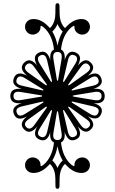

<svg xmlns="http://www.w3.org/2000/svg" viewBox="-20 -760 712 1188"><path d="M400.4 -386.7 370.6 -260.3Q369.1 -254.4 371.8 -253.2Q374.5 -252 377.9 -256.8L446.8 -367.2Q470.2 -405.8 440.2 -418.2Q410.2 -430.7 400.4 -386.7ZM556.6 -101.6 430.2 -131.3Q424.3 -132.8 423.1 -130.1Q421.9 -127.4 426.8 -124L537.1 -55.2Q575.7 -31.7 588.1 -61.8Q600.6 -91.8 556.6 -101.6ZM272 54.7 301.3 -71.8Q302.7 -77.6 299.8 -78.9Q296.9 -80.1 293.9 -75.2L225.6 35.6Q201.7 73.7 231.7 86.2Q261.7 98.6 272 54.7ZM115.2 -230 241.7 -200.7Q247.6 -199.2 248.8 -202.1Q250 -205.1 245.1 -208L134.3 -276.4Q96.2 -300.3 83.7 -270.3Q71.3 -240.2 115.2 -230ZM556.6 -230Q600.6 -240.2 588.1 -270.3Q575.7 -300.3 537.6 -276.4L426.8 -208Q421.9 -204.6 422.9 -201.9Q423.8 -199.2 429.7 -200.7ZM399.9 54.7Q410.2 98.6 440.2 86.2Q470.2 73.7 446.3 35.6L377.9 -75.2Q374.5 -80.1 371.8 -79.1Q369.1 -78.1 370.6 -72.3ZM115.2 -101.6Q71.8 -91.3 84.2 -61.3Q96.7 -31.2 134.8 -55.2L245.1 -124Q250 -127 248.8 -129.9Q247.6 -132.8 242.2 -131.3ZM271.5 -386.7Q261.2 -430.2 231.2 -417.7Q201.2 -405.3 225.1 -367.2L293.9 -256.8Q296.9 -252 299.8 -253.2Q302.7 -254.4 301.3 -259.8ZM480 -345.2 403.8 -239.7Q400.4 -234.9 402.6 -232.7Q404.8 -230.5 409.7 -233.9L515.6 -309.6Q551.8 -335.9 528.8 -358.9Q505.9 -381.8 480 -345.2ZM515.1 -22 409.7 -98.1Q404.8 -101.6 402.6 -99.4Q400.4 -97.2 403.8 -92.3L479.5 13.7Q505.9 49.8 528.8 26.9Q551.8 3.9 515.1 -22ZM192.4 13.7 268.1 -92.3Q271.5 -97.2 269.3 -99.4Q267.1 -101.6 262.2 -98.1L156.7 -22Q120.1 3.9 143.1 26.9Q166 49.8 192.4 13.7ZM156.2 -309.6 262.2 -233.9Q267.1 -230.5 269.3 -232.7Q271.5 -234.9 268.1 -239.7L191.9 -345.2Q166 -381.8 143.1 -358.9Q120.1 -335.9 156.2 -309.6ZM564.5 -140.6Q608.4 -133.3 608.4 -165.8Q608.4 -198.2 564.5 -190.9L436 -169.9Q430.2 -168.9 430.2 -166Q430.2 -163.1 436 -162.1ZM310.5 62.5Q303.2 106.4 335.7 106.4Q368.2 106.4 360.8 62.5L339.8 -65.9Q338.9 -71.8 335.9 -71.8Q333 -71.8 332 -65.9ZM107.4 -190.9Q63.5 -198.2 63.5 -165.8Q63.5 -133.3 107.4 -140.6L235.8 -162.1Q241.7 -163.1 241.7 -166Q241.7 -168.9 235.8 -169.9ZM360.8 -394.5Q368.2 -438.5 335.7 -438.5Q303.2 -438.5 310.5 -394.5L332 -266.1Q333 -260.3 335.9 -260.3Q338.9 -260.3 339.8 -266.1ZM335.9 -476.6Q344.7 -526.4 367.7 -564.9Q346.7 -585 335.9 -611.3Q325.2 -585 303.7 -564.9Q327.1 -526.4 335.9 -476.6ZM348.1 -723.6Q348.1 -666 350.6 -651.4Q357.4 -609.4 382.3 -585.9Q393.1 -597.7 393.6 -598.1Q437 -642.1 483.4 -642.1Q502.9 -642.1 514.6 -634.3Q536.6 -619.6 536.6 -593.8Q536.6 -580.1 529.3 -568.4Q515.1 -545.9 488.3 -545.9Q475.1 -545.9 462.9 -553.2Q440.4 -566.9 440.4 -593.8Q443.4 -606.9 422.9 -592.3Q367.7 -545.9 357.4 -453.6Q385.3 -440.4 379.9 -387.7Q401.9 -459.5 452.6 -433.1Q492.7 -412.1 461.4 -354Q509.3 -412.6 546.4 -367.7Q574.7 -333 523.9 -291.5Q590.8 -327.1 607.9 -271.5Q620.6 -229 557.6 -210Q627.9 -216.8 627.9 -166Q627.9 -114.7 560.1 -121.6Q629.9 -100.1 603 -48.8Q582 -9.8 523.9 -40.5Q582.5 7.8 537.6 44.9Q503.4 72.8 461.4 22Q497.1 88.9 441.4 106Q398.9 118.7 379.9 55.7Q385.3 108.4 357.4 121.6Q367.7 213.9 422.9 260.3Q443.4 274.9 440.4 261.7Q440.4 234.9 462.9 221.2Q475.1 213.9 488.3 213.9Q515.1 213.9 529.3 236.3Q536.6 248 536.6 261.7Q536.6 287.6 514.6 302.2Q502.9 310.1 483.4 310.1Q437 310.1 393.6 266.1Q393.1 265.6 382.3 253.9Q357.4 277.3 350.6 319.3Q348.1 334 348.1 391.6Q348.1 408.2 335.9 408.2Q323.2 408.2 323.2 391.6Q323.2 334 320.8 319.3Q314 277.3 289.1 253.9Q278.3 265.6 277.8 266.1Q234.4 310.1 188 310.1Q168.5 310.1 156.7 302.2Q134.8 287.6 134.8 261.7Q134.8 248 142.1 236.3Q156.2 213.9 183.1 213.9Q196.3 213.9 208.5 221.2Q231 234.9 231 261.7Q228 274.9 248.5 260.3Q303.7 213.9 314 121.6Q286.1 108.9 291 59.1Q270 127.4 219.2 101.1Q179.2 80.1 210 22.9Q163.1 80.1 125.5 36.6Q96.2 2 146.5 -39.1Q81.5 -4.4 64 -60.1Q51.3 -102.5 114.3 -121.6Q43.9 -114.7 43.9 -166Q43.9 -216.8 114.3 -210Q42 -231.9 69.3 -284.2Q89.8 -322.3 147.9 -291.5Q89.8 -339.4 134.3 -376.5Q168.5 -404.8 209 -355.5Q174.3 -420.4 230 -438Q272.5 -450.7 291.5 -387.7Q286.1 -440.4 314 -453.6Q303.7 -545.9 248.5 -592.3Q228 -606.9 231 -593.8Q231 -566.9 208.5 -553.2Q196.3 -545.9 183.1 -545.9Q156.2 -545.9 142.1 -568.4Q134.8 -580.1 134.8 -593.8Q134.8 -619.6 156.7 -634.3Q168.5 -642.1 188 -642.1Q234.4 -642.1 277.8 -598.1Q278.3 -597.7 289.1 -585.9Q314 -609.4 320.8 -651.4Q323.2 -666 323.2 -723.6Q323.2 -740.2 335.9 -740.2Q348.1 -740.2 348.1 -723.6ZM335.9 144.5Q327.1 194.3 303.7 232.9Q325.2 252.9 335.9 279.3Q346.7 252.9 367.7 232.9Q344.7 194.3 335.9 144.5Z"/></svg>

Font: Amiri Quran
Style: Regular
Weight: 400
Designer: Khaled Hosny
Version: Version 000.105